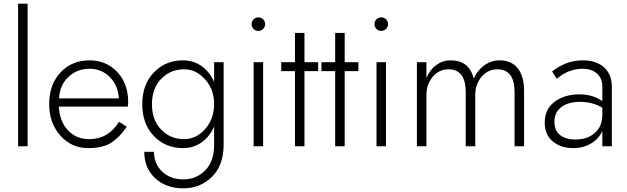

<svg xmlns="http://www.w3.org/2000/svg" viewBox="-20 -800 3430 1050"><path d="M79 -780H131V0H79Z M249 -231Q249 -338 311 -404Q373 -470 470 -470Q561 -470 621 -406.5Q681 -343 681 -242Q681 -233 679 -217H302Q306 -136 351.5 -87.5Q397 -39 468 -39Q572 -39 631 -134L673 -107Q636 -51 590 -20.5Q544 10 462 10Q371 10 310 -58.5Q249 -127 249 -231ZM630 -262Q626 -332 581 -378Q536 -424 469 -424Q403 -424 355 -380Q307 -336 303 -262Z M987 -39Q1053 -39 1102 -94.5Q1151 -150 1151 -232Q1151 -310 1102 -365.5Q1053 -421 987 -421Q912 -421 861.5 -369Q811 -317 811 -230Q811 -143 861.5 -91Q912 -39 987 -39ZM980 -470Q1038 -470 1082.5 -438.5Q1127 -407 1151 -352V-460H1203V-10Q1203 104 1139 167Q1075 230 983 230Q888 230 828.5 174.5Q769 119 769 30H822Q822 95 866.5 138Q911 181 983 181Q1053 181 1102 132Q1151 83 1151 -10V-108Q1127 -53 1082.5 -21.5Q1038 10 980 10Q885 10 821.5 -56Q758 -122 758 -230Q758 -338 821.5 -404Q885 -470 980 -470Z M1367 -460H1419V0H1367ZM1366.5 -642Q1356 -653 1356 -668Q1356 -683 1366.5 -694Q1377 -705 1393 -705Q1409 -705 1419.5 -694Q1430 -683 1430 -668Q1430 -653 1419.5 -642Q1409 -631 1393 -631Q1377 -631 1366.5 -642Z M1593 -620H1645V-460H1720V-411H1645V0H1593V-411H1518V-460H1593Z M1813 -620H1865V-460H1940V-411H1865V0H1813V-411H1738V-460H1813Z M2039 -460H2091V0H2039ZM2038.5 -642Q2028 -653 2028 -668Q2028 -683 2038.5 -694Q2049 -705 2065 -705Q2081 -705 2091.5 -694Q2102 -683 2102 -668Q2102 -653 2091.5 -642Q2081 -631 2065 -631Q2049 -631 2038.5 -642Z M2846 -302V0H2794V-296Q2794 -421 2700 -421Q2648 -421 2613.5 -380Q2579 -339 2579 -280V0H2527V-296Q2527 -421 2433 -421Q2381 -421 2346.5 -380Q2312 -339 2312 -280V0H2260V-460H2312V-374Q2331 -419 2366 -444.5Q2401 -470 2445 -470Q2545 -470 2571 -371Q2591 -416 2629 -443Q2667 -470 2712 -470Q2777 -470 2811.5 -426.5Q2846 -383 2846 -302Z M3025 -369 2999 -409Q3076 -470 3167 -470Q3241 -470 3283.5 -431.5Q3326 -393 3326 -326V0H3274V-83Q3255 -41 3212.5 -15.5Q3170 10 3115 10Q3047 10 3003 -26.5Q2959 -63 2959 -129Q2959 -203 3013 -243.5Q3067 -284 3149 -284Q3222 -284 3274 -247V-326Q3274 -372 3244.5 -398Q3215 -424 3167 -424Q3089 -424 3025 -369ZM3012 -135Q3012 -85 3043.5 -61Q3075 -37 3127 -37Q3192 -37 3233 -73Q3274 -109 3274 -172V-211Q3221 -243 3151 -243Q3088 -243 3050 -214.5Q3012 -186 3012 -135Z"/></svg>

Font: Renner* Light
Style: Light
Weight: 300
Version: Version 003.000 ; ttfautohint (v0.97) -l 8 -r 50 -G 200 -x 1